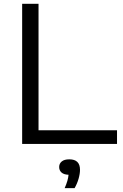

<svg xmlns="http://www.w3.org/2000/svg" viewBox="-20 -760 648 1014"><path d="M97 0V-740H183.5V-72H598V0ZM321.5 233.5Q331 212 335.8 195.2Q340.5 178.5 342 163Q317 162 304.8 151Q292.5 140 292.5 122Q292.5 104 306 92.8Q319.5 81.5 346 81.5Q402.5 81.5 402.5 136.5Q402.5 158 395 184Q387.5 210 374 233.5Z"/></svg>

Font: Encode Sans Exp
Style: Regular
Weight: 400
Width: 7
Designer: Multiple Designers
Foundry: Impallari Type
Version: Version 3.002; ttfautohint (v1.8.3) -l 8 -r 50 -G 200 -x 14 